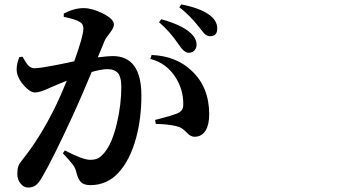

<svg xmlns="http://www.w3.org/2000/svg" viewBox="-20 -797 1540 860"><path d="M105.5 43Q86.9 43 73.2 26.4Q57.6 8.8 57.6 -17.6Q57.6 -40 62 -52.2Q66.4 -64.5 80.1 -81.1Q160.2 -180.7 228.5 -320.3Q251 -366.2 279.3 -435.5Q240.2 -419.9 213.9 -408.2Q209 -406.2 200.2 -402.3Q159.2 -382.8 136.7 -382.8Q115.2 -382.8 87.9 -413.1Q60.5 -443.4 55.7 -473.6Q50.8 -501 66.4 -541L81.1 -543Q96.7 -514.6 104.5 -505.9Q118.2 -491.2 134.8 -491.2Q159.2 -491.2 256.8 -510.7Q293 -518.6 312.5 -522.5Q353.5 -635.7 353.5 -668.9Q353.5 -690.4 337.9 -698.2Q321.3 -710 265.6 -721.7V-736.3Q312.5 -760.7 354.5 -760.7Q391.6 -760.7 439.5 -737.3Q490.2 -711.9 490.2 -687.5Q490.2 -671.9 470.7 -647.5Q454.1 -627 448.2 -613.3L418 -540Q464.8 -545.9 484.4 -545.9Q613.3 -545.9 613.3 -369.1Q613.3 -267.6 589.8 -179.7Q562.5 -80.1 511.2 -23.9Q460 32.2 384.8 32.2Q356.4 32.2 342.8 19Q329.1 5.9 320.3 -31.2Q316.4 -45.9 306.6 -59.1Q296.9 -72.3 261.7 -110.4L270.5 -123Q351.6 -81.1 383.8 -81.1Q406.2 -81.1 420.9 -88.9Q434.6 -96.7 449.2 -115.2Q482.4 -155.3 503.9 -246.1Q523.4 -329.1 523.4 -408.2Q523.4 -449.2 509.8 -467.8Q494.1 -487.3 460.9 -487.3Q435.5 -487.3 390.6 -474.6Q346.7 -368.2 309.6 -287.1Q215.8 -83 168.9 -3.9Q153.3 23.4 139.6 33.2Q126 43 105.5 43ZM814.5 -205.1Q797.9 -221.7 784.2 -227.5Q750 -240.2 677.7 -242.2L674.8 -259.8Q682.6 -261.7 697.3 -265.6Q752.9 -280.3 770.5 -287.6Q788.1 -294.9 794.9 -304.7Q801.8 -314.5 800.8 -334Q800.8 -395.5 766.6 -450.2Q725.6 -514.6 653.3 -533.2L659.2 -550.8Q769.5 -545.9 837.9 -480.5Q917 -407.2 917 -285.2Q917 -239.3 901.4 -212.9Q883.8 -184.6 852.5 -184.6Q833 -183.6 814.5 -205.1ZM825.2 -560.5Q804.7 -560.5 780.3 -597.7Q740.2 -657.2 692.4 -697.3L702.1 -710.9Q793.9 -685.5 832 -650.4Q860.4 -626 860.4 -596.7Q860.4 -581.1 850.6 -570.8Q840.8 -560.5 825.2 -560.5ZM920.9 -634.8Q909.2 -634.8 898.4 -643.6Q891.6 -649.4 877 -668.9Q874 -672.9 872.6 -674.8Q871.1 -676.8 868.2 -679.7Q830.1 -728.5 783.2 -764.6L792 -777.3Q877 -760.7 918.9 -729.5Q953.1 -704.1 953.1 -668.9Q953.1 -634.8 920.9 -634.8Z"/></svg>

Font: Bpmf GenYo Min B
Style: B
Weight: 700
Foundry: But Ko
Version: Version 1.320